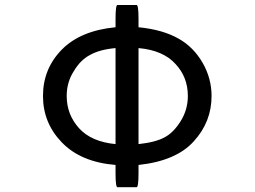

<svg xmlns="http://www.w3.org/2000/svg" viewBox="-20 -742 1040 783"><path d="M451.2 -36.1V-69.3Q308.6 -81.1 231.4 -162.1Q155.3 -241.2 155.3 -350.6Q155.3 -461.9 232.4 -540Q308.6 -617.2 451.2 -630.9V-664.1Q451.2 -721.7 459 -721.7H537.1Q544.9 -721.7 544.9 -664.1V-630.9Q644.5 -621.1 709 -584Q769.5 -549.8 806.6 -485.4Q842.8 -421.9 842.8 -350.6Q842.8 -245.1 770.5 -166Q699.2 -85.9 544.9 -69.3V-36.1Q544.9 21.5 537.1 21.5H459Q451.2 21.5 451.2 -36.1ZM346.7 -517.6Q308.6 -498 281.2 -452.1Q252 -407.2 252 -350.6Q252 -275.4 301.8 -219.7Q351.6 -164.1 451.2 -154.3V-545.9Q385.7 -540 346.7 -517.6ZM652.3 -182.6Q687.5 -201.2 716.8 -248Q746.1 -294.9 746.1 -350.6Q746.1 -426.8 696.3 -480.5Q645.5 -537.1 544.9 -545.9V-154.3Q616.2 -162.1 652.3 -182.6Z"/></svg>

Font: YuPearl-Regular
Style: Regular
Weight: 400
Designer: Max Yao
Foundry: Max-Everyday
Version: Version 1.011; ttfautohint (v1.8.3)